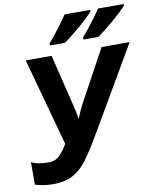

<svg xmlns="http://www.w3.org/2000/svg" viewBox="-100 -1010 894 1097"><g transform="rotate(-10 347.0 -462.0)"><path d="M118.2 9.8Q94.2 9.8 65.9 5.9Q37.6 2 15.1 -5.9V-136.2Q38.1 -125 63.5 -121.1Q88.9 -117.2 111.8 -117.2Q156.7 -117.2 181.4 -144.3Q206.1 -171.4 226.1 -205.1L86.9 -713.9H236.8L312 -405.8Q314.9 -394 319.6 -372.8Q324.2 -351.6 326.2 -332Q335 -353 343.8 -372.8Q352.5 -392.6 358.9 -404.8L526.9 -713.9H689.9L396 -210.9Q354 -139.2 317.4 -89.8Q280.8 -40.5 234.6 -15.4Q188.5 9.8 118.2 9.8ZM432.1 -773.9V-786.1Q448.7 -804.7 469 -830.3Q489.3 -856 509.5 -883.3Q529.8 -910.6 544.9 -934.1H693.8V-925.8Q683.1 -912.6 661.9 -892.3Q640.6 -872.1 614.7 -849.9Q588.9 -827.6 563.5 -807.6Q538.1 -787.6 519 -773.9ZM237.8 -773.9V-786.1Q254.4 -804.7 274.9 -830.3Q295.4 -856 315.4 -883.3Q335.4 -910.6 351.1 -934.1H500V-925.8Q489.3 -912.6 468 -892.3Q446.8 -872.1 420.9 -849.9Q395 -827.6 369.6 -807.6Q344.2 -787.6 325.2 -773.9Z"/></g></svg>

Font: Open Sans
Style: Bold Italic
Weight: 700
Italic angle: -12°
Designer: Monotype Design Team
Foundry: Monotype Imaging Inc.
Version: Version 3.003; ttfautohint (v1.8.4)